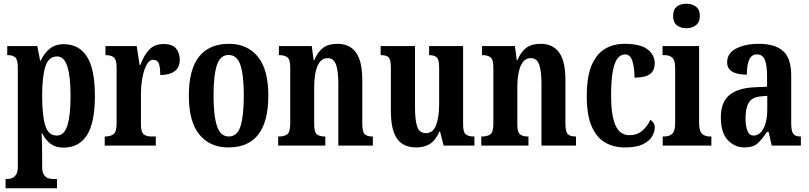

<svg xmlns="http://www.w3.org/2000/svg" viewBox="-20 -784 4359 1034"><path d="M10 230V180H20Q31 180 44 175.5Q57 171 66.5 156.5Q76 142 76 113V-417Q76 -463 62 -475Q48 -487 25 -487H19V-536H181L196 -458H200Q217 -496 247 -521Q277 -546 324 -546Q405 -546 448 -479.5Q491 -413 491 -267Q491 -122 448 -55.5Q405 11 322 11Q280 11 252.5 -9.5Q225 -30 208 -65H204Q207 -20 207 47V114Q207 143 216.5 157Q226 171 239 175.5Q252 180 263 180H287V230ZM286 -54Q326 -54 343 -108.5Q360 -163 360 -268Q360 -370 343 -425Q326 -480 288 -480Q240 -480 223.5 -423.5Q207 -367 207 -269Q207 -163 223.5 -108.5Q240 -54 286 -54Z M544 0V-49H547Q575 -49 591.5 -61.5Q608 -74 608 -121V-419Q608 -463 593 -475Q578 -487 551 -487H548V-536H716L732 -434H736Q755 -487 784 -517Q813 -547 862 -547Q907 -547 927.5 -523.5Q948 -500 948 -462Q948 -421 920.5 -400.5Q893 -380 843 -380Q843 -421 835.5 -441.5Q828 -462 805 -462Q784 -462 769 -434Q754 -406 746.5 -363Q739 -320 739 -276V-116Q739 -72 754 -60.5Q769 -49 793 -49H819V0Z M1210 10Q1111 10 1054 -59Q997 -128 997 -269Q997 -410 1052 -479Q1107 -548 1213 -548Q1312 -548 1368.5 -479Q1425 -410 1425 -269Q1425 10 1210 10ZM1212 -49Q1258 -49 1275.5 -105Q1293 -161 1293 -269Q1293 -378 1275 -433Q1257 -488 1211 -488Q1166 -488 1148 -433Q1130 -378 1130 -269Q1130 -161 1148.5 -105Q1167 -49 1212 -49Z M1478 0V-49H1483Q1511 -49 1527 -61Q1543 -73 1543 -119V-421Q1543 -464 1527.5 -475.5Q1512 -487 1486 -487H1482V-536H1659L1669 -461H1673Q1691 -504 1719.5 -526Q1748 -548 1798 -548Q1863 -548 1897 -501.5Q1931 -455 1931 -354V-120Q1931 -74 1944 -61.5Q1957 -49 1984 -49H1988V0H1802V-335Q1802 -399 1790 -435Q1778 -471 1744 -471Q1717 -471 1701 -448.5Q1685 -426 1678.5 -390Q1672 -354 1672 -313V-115Q1672 -72 1686.5 -60.5Q1701 -49 1728 -49H1732V0Z M2223 10Q2151 10 2118 -37.5Q2085 -85 2085 -187V-417Q2085 -461 2074 -474Q2063 -487 2033 -487H2030V-536H2215V-207Q2215 -136 2227 -101.5Q2239 -67 2274 -67Q2312 -67 2328.5 -110Q2345 -153 2345 -223V-420Q2345 -465 2331 -476Q2317 -487 2294 -487H2291V-536H2474V-114Q2474 -70 2489.5 -59.5Q2505 -49 2528 -49H2535V0H2369L2350 -75H2346Q2326 -29 2296 -9.5Q2266 10 2223 10Z M2572 0V-49H2577Q2605 -49 2621 -61Q2637 -73 2637 -119V-421Q2637 -464 2621.5 -475.5Q2606 -487 2580 -487H2576V-536H2753L2763 -461H2767Q2785 -504 2813.5 -526Q2842 -548 2892 -548Q2957 -548 2991 -501.5Q3025 -455 3025 -354V-120Q3025 -74 3038 -61.5Q3051 -49 3078 -49H3082V0H2896V-335Q2896 -399 2884 -435Q2872 -471 2838 -471Q2811 -471 2795 -448.5Q2779 -426 2772.5 -390Q2766 -354 2766 -313V-115Q2766 -72 2780.5 -60.5Q2795 -49 2822 -49H2826V0Z M3345 10Q3284 10 3238 -17Q3192 -44 3166 -104.5Q3140 -165 3140 -265Q3140 -373 3167 -434.5Q3194 -496 3240 -522Q3286 -548 3342 -548Q3429 -548 3467.5 -518Q3506 -488 3506 -444Q3506 -422 3497.5 -404.5Q3489 -387 3465.5 -376.5Q3442 -366 3397 -366Q3397 -417 3386 -454Q3375 -491 3346 -491Q3324 -491 3307 -471Q3290 -451 3280.5 -402Q3271 -353 3271 -266Q3271 -163 3294.5 -109.5Q3318 -56 3370 -56Q3411 -56 3439.5 -80.5Q3468 -105 3482 -139Q3493 -132 3499.5 -122Q3506 -112 3506 -97Q3506 -74 3491.5 -49Q3477 -24 3442 -7Q3407 10 3345 10Z M3676 -632Q3645 -632 3625 -648Q3605 -664 3605 -698Q3605 -733 3625 -748.5Q3645 -764 3676 -764Q3706 -764 3727.5 -748.5Q3749 -733 3749 -698Q3749 -664 3727.5 -648Q3706 -632 3676 -632ZM3549 0V-49H3558Q3584 -49 3600 -63.5Q3616 -78 3616 -121V-418Q3616 -459 3601 -473Q3586 -487 3561 -487H3548V-536H3745V-122Q3745 -78 3761 -63.5Q3777 -49 3802 -49H3811V0Z M3989 10Q3937 10 3899.5 -29.5Q3862 -69 3862 -152Q3862 -233 3907.5 -271.5Q3953 -310 4044 -314L4111 -317V-373Q4111 -430 4099.5 -460.5Q4088 -491 4056 -491Q4027 -491 4014.5 -462Q4002 -433 4002 -382Q3896 -382 3896 -448Q3896 -498 3945 -523Q3994 -548 4067 -548Q4153 -548 4197 -509.5Q4241 -471 4241 -377V-120Q4241 -79 4251.5 -64Q4262 -49 4290 -49H4293V0H4136L4119 -74H4111Q4084 -34 4060 -12Q4036 10 3989 10ZM4038 -54Q4072 -54 4092 -92.5Q4112 -131 4112 -191V-268L4078 -265Q4031 -261 4013 -232Q3995 -203 3995 -147Q3995 -104 4005.5 -79Q4016 -54 4038 -54Z"/></svg>

Font: Noto Serif Tamil ExtraCondensed
Style: Bold
Weight: 700
Width: 2
Designer: Indian Type Foundry, Tom Grace, and the Monotype Design Team
Foundry: Monotype Imaging Inc.
Version: Version 2.004; ttfautohint (v1.8.4.7-5d5b)